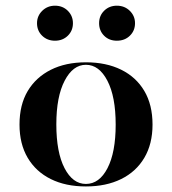

<svg xmlns="http://www.w3.org/2000/svg" viewBox="-20 -650 610 681"><path d="M284.7 11.3Q212.9 11.3 160.1 -14.9Q107.3 -41.1 78.2 -90.3Q49.2 -139.5 49.2 -208.1Q49.2 -278.2 78.2 -327Q107.3 -375.8 160.1 -402.4Q212.9 -429 284.7 -429Q356.5 -429 409.7 -402.8Q462.9 -376.6 491.9 -327.4Q521 -278.2 521 -208.1Q521 -139.5 491.9 -90.3Q462.9 -41.1 409.7 -14.9Q356.5 11.3 284.7 11.3ZM284.7 2.4Q332.3 2.4 361.3 -53.6Q390.3 -109.7 390.3 -208.1Q390.3 -307.3 360.9 -363.7Q331.5 -420.2 284.7 -420.2Q238.7 -420.2 209.3 -363.7Q179.8 -307.3 179.8 -208.9Q179.8 -109.7 208.9 -53.6Q237.9 2.4 284.7 2.4ZM394.4 -505.6Q366.9 -505.6 349.2 -523.4Q331.5 -541.1 331.5 -567.7Q331.5 -594.4 349.6 -612.1Q367.7 -629.8 394.4 -629.8Q421.8 -629.8 440.3 -611.7Q458.9 -593.5 458.9 -567.7Q458.9 -541.1 440.7 -523.4Q422.6 -505.6 394.4 -505.6ZM175 -505.6Q147.6 -505.6 129.4 -523.4Q111.3 -541.1 111.3 -567.7Q111.3 -593.5 129.8 -611.7Q148.4 -629.8 175 -629.8Q202.4 -629.8 220.6 -611.7Q238.7 -593.5 238.7 -567.7Q238.7 -541.1 220.6 -523.4Q202.4 -505.6 175 -505.6Z"/></svg>

Font: Playfair 144pt SemiExpanded ExtraBold
Style: Regular
Weight: 800
Width: 6
Designer: Claus Eggers Sørensen
Foundry: Claus Eggers Sørensen
Version: Version 2.203